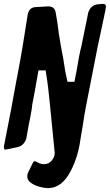

<svg xmlns="http://www.w3.org/2000/svg" viewBox="-66 -779 568 993"><path d="M182 194Q166 194 140.5 187.5Q115 181 95 167.5Q75 154 75 133Q75 122 79 114L101 69Q107 55 111 55Q119 55 132 62.5Q145 70 161 70Q187 70 202 51Q217 32 217 12Q184 -331 178 -363L170 -415H133Q111 -288 101 -239Q99 -217 92 -180Q82 -134 71 -67Q67 -49 55.5 -36Q44 -23 28 -19Q-34 -5 -39 -5Q-45 -5 -46 -18L-45 -26Q-8 -211 19 -363L25 -394Q50 -523 77 -702Q83 -738 114 -742L183 -746Q217 -746 222 -714Q232 -661 238 -607L249 -540Q262 -477 271 -413L283 -356H319L330 -413Q343 -494 355 -540L390 -712Q401 -749 434 -756L464 -759Q472 -759 477 -756.5Q482 -754 482 -744Q482 -738 470 -682L438 -532L380 -236Q369 -178 362 -129L350 -58Q338 31 301 103Q255 194 182 194Z"/></svg>

Font: Bangerz
Style: Regular
Weight: 400
Designer: vernon adams
Foundry: Vernon Adams
Version: Version 2.10;February 7, 2025;FontCreator 13.0.0.2683 64-bit